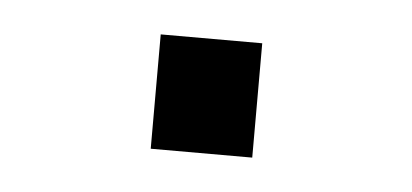

<svg xmlns="http://www.w3.org/2000/svg" viewBox="-26 -361 384 179"><g transform="rotate(5 166.5 -271.5)"><path d="M214 -218H119V-325H214Z"/></g></svg>

Font: Libra Sans
Style: Regular
Weight: 400
Foundry: Context Ltd
Version: Version 1.002